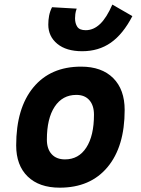

<svg xmlns="http://www.w3.org/2000/svg" viewBox="-20 -823 626 852"><path d="M245.1 9.8Q153.8 9.8 102.8 -39.8Q51.8 -89.4 51.8 -177.7Q51.8 -342.8 127.9 -435.1Q204.1 -527.3 339.8 -527.3Q431.2 -527.3 482.2 -476.6Q533.2 -425.8 533.2 -335Q533.2 -172.4 457.1 -81.3Q381.1 9.8 245.1 9.8ZM268.5 -115.7Q329.1 -115.7 363 -168.2Q397 -220.7 397 -314Q397 -355.2 376.5 -378.5Q356.1 -401.9 318.8 -401.9Q257.2 -401.9 222.6 -349.5Q188 -297.1 188 -203.6Q188 -162.1 209.2 -138.9Q230.4 -115.7 268.5 -115.7ZM344.7 -595.7Q273.9 -595.7 234.1 -628.7Q194.3 -661.6 194.3 -713.9Q194.3 -734.4 198 -753.7Q201.7 -772.9 210.9 -791L320.3 -784.7Q315.4 -771 314.2 -760.3Q313 -749.5 313 -741.7Q313 -719.2 323 -704.1Q333 -689 360.4 -689Q395 -689 424.1 -716.6Q453.1 -744.1 478.5 -802.7L567.4 -751.5Q525.9 -671.4 471.7 -633.5Q417.5 -595.7 344.7 -595.7Z"/></svg>

Font: Cascadia Code PL
Style: Italic
Weight: 400
Italic angle: -10°
Monospace: yes
Designer: Aaron Bell
Foundry: Saja Typeworks
Version: Version 2404.023